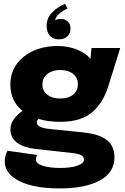

<svg xmlns="http://www.w3.org/2000/svg" viewBox="-20 -791 678 1041"><path d="M307.6 -688.5Q332.5 -688.5 347.4 -674.3Q362.3 -660.2 362.3 -635.7Q362.3 -609.4 345.2 -593.5Q328.1 -577.6 297.9 -577.6Q267.1 -577.6 250 -597.7Q232.9 -617.7 232.9 -650.9Q232.9 -692.9 262.2 -722.9Q291.5 -752.9 332.5 -770.5L345.7 -744.1Q321.3 -734.4 300.3 -715.8Q279.3 -697.3 279.3 -680.2Q280.8 -682.6 288.8 -685.5Q296.9 -688.5 307.6 -688.5ZM430.7 -73.2Q471.2 -68.8 500.7 -60.1Q530.3 -51.3 553.5 -35.9Q576.7 -20.5 588.6 4.2Q600.6 28.8 600.6 63Q600.6 143.6 522.2 187Q443.8 230.5 302.7 230.5Q164.1 230.5 85 190.9Q5.9 151.4 5.9 84Q5.9 50.8 21 26.4L181.6 49.3Q174.8 59.1 174.8 74.2Q174.8 95.7 211.7 107.7Q248.5 119.6 306.6 119.6Q364.7 119.6 399.9 107.2Q435.1 94.7 435.1 74.2Q435.1 57.1 418 49.3Q400.9 41.5 370.6 38.6L169.4 16.1Q109.4 9.8 73 -17.1Q36.6 -43.9 36.6 -89.8Q36.6 -120.1 56.4 -146.5Q76.2 -172.9 102.5 -189.9Q36.1 -242.7 36.1 -332.5Q36.1 -425.8 108.9 -483.6Q181.6 -541.5 292.5 -541.5Q348.6 -541.5 397 -522.5Q445.3 -503.4 470.7 -471.7L476.1 -530.8H631.8L568.8 -328.6Q554.2 -282.2 534.2 -248Q514.2 -213.9 483.9 -186.3Q453.6 -158.7 409.2 -144.5Q364.7 -130.4 307.6 -130.4Q240.2 -130.4 188.5 -146.5Q179.7 -136.7 179.7 -127.4Q179.7 -99.6 244.1 -92.3ZM306.6 -256.8Q349.6 -256.8 376 -277.3Q402.3 -297.9 402.3 -334.5Q402.3 -370.6 375.7 -391.1Q349.1 -411.6 306.6 -411.6Q264.6 -411.6 237.3 -390.6Q210 -369.6 210 -333.5Q210 -297.4 236.6 -277.1Q263.2 -256.8 306.6 -256.8Z"/></svg>

Font: Epilogue ExtraBold
Style: Regular
Weight: 800
Designer: Tyler Finck
Foundry: Etcetera Type Co
Version: Version 2.112